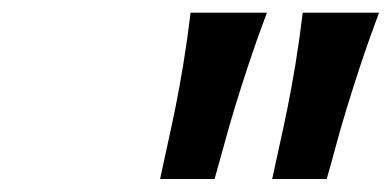

<svg xmlns="http://www.w3.org/2000/svg" viewBox="-20 -786 614 301"><path d="M406.7 -505.4Q412.1 -530.8 418.2 -558.1Q424.3 -585.4 430.7 -616.7Q437 -647.9 443.1 -684.8Q449.2 -721.7 454.6 -766.1H574.2Q557.6 -721.7 545.4 -684.8Q533.2 -647.9 523.7 -616.7Q514.2 -585.4 506.8 -558.1Q499.5 -530.8 492.2 -505.4ZM231 -505.4Q236.3 -530.8 242.4 -558.1Q248.5 -585.4 254.9 -616.7Q261.2 -647.9 267.3 -684.8Q273.4 -721.7 278.8 -766.1H398.4Q381.8 -721.7 369.6 -684.8Q357.4 -647.9 347.9 -616.7Q338.4 -585.4 331.1 -558.1Q323.7 -530.8 316.4 -505.4Z"/></svg>

Font: Andika New Basic
Style: Bold Italic
Weight: 700
Italic angle: -14°
Designer: Victor Gaultney, Annie Olsen, Pablo Ugerman
Foundry: SIL International
Version: Version 5.500